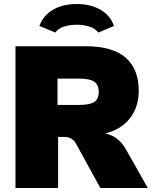

<svg xmlns="http://www.w3.org/2000/svg" viewBox="-20 -935 755 955"><path d="M715 0H479L356 -224Q348 -238 333 -246Q318 -254 302 -254H269V0H57V-705H407Q539 -705 604.5 -648.5Q670 -592 670 -484Q670 -403 626.5 -347Q583 -291 503 -271Q569 -259 607 -191ZM372 -413Q426 -413 448.5 -427.5Q471 -442 471 -477Q471 -514 448.5 -529Q426 -544 372 -544H266V-413ZM547 -806 469 -773Q454 -793 425.5 -802.5Q397 -812 362 -812Q326 -812 297.5 -802.5Q269 -793 255 -773L176 -806Q195 -858 243.5 -886.5Q292 -915 362 -915Q431 -915 480 -886.5Q529 -858 547 -806Z"/></svg>

Font: Nunito Sans Heavy
Style: Regular
Weight: 400
Designer: Vernon Adams
Foundry: Vernon Adams
Version: Version 2.500